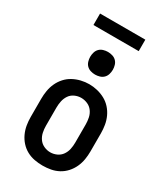

<svg xmlns="http://www.w3.org/2000/svg" viewBox="-224 -1004 948 1102"><g transform="rotate(30 250.0 -452.5)"><path d="M250 8Q223 8 196 3Q169 -2 145 -15Q121 -28 102.5 -48.5Q84 -69 72.5 -94Q61 -119 56.5 -146Q52 -173 52 -200V-320Q52 -347 56.5 -374Q61 -401 72.5 -426Q84 -451 102.5 -471.5Q121 -492 145 -505Q169 -518 196 -524.5Q223 -531 250 -531Q277 -531 304 -524.5Q331 -518 355 -505Q379 -492 397.5 -471.5Q416 -451 427.5 -426Q439 -401 443.5 -374Q448 -347 448 -320V-200Q448 -173 443.5 -146Q439 -119 427.5 -94Q416 -69 397.5 -48.5Q379 -28 355 -15Q331 -2 304 3Q277 8 250 8ZM250 -80Q272 -80 292.5 -89.5Q313 -99 325.5 -117Q338 -135 342.5 -156.5Q347 -178 347 -200V-320Q347 -342 342.5 -364Q338 -386 325 -404Q312 -422 291.5 -431Q271 -440 249 -440Q227 -440 206.5 -430.5Q186 -421 174 -403Q162 -385 157.5 -363.5Q153 -342 153 -320V-200Q153 -178 157.5 -156.5Q162 -135 174.5 -117Q187 -99 207.5 -89.5Q228 -80 250 -80ZM250 -595Q235 -595 220 -599.5Q205 -604 194.5 -614.5Q184 -625 179.5 -640Q175 -655 175 -670Q175 -685 179.5 -700Q184 -715 194.5 -725.5Q205 -736 220 -740.5Q235 -745 250 -745Q265 -745 280 -740.5Q295 -736 305.5 -725.5Q316 -715 320.5 -700Q325 -685 325 -670Q325 -655 320.5 -640Q316 -625 305.5 -614.5Q295 -604 280 -599.5Q265 -595 250 -595ZM100 -837V-913H400V-837Z"/></g></svg>

Font: Zed Sans Semibold
Style: Regular
Weight: 600
Designer: Belleve Invis
Foundry: Belleve Invis
Version: Version 1.0.0; ttfautohint (v1.8.4)